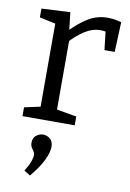

<svg xmlns="http://www.w3.org/2000/svg" viewBox="-90 -592 623 923"><g transform="rotate(10 221.0 -131.0)"><path d="M38 0V-43L126 -62L116 -47V-478L127 -463L38 -482V-525L178 -532L189 -434L178 -438Q223 -485 266 -511Q309 -537 360 -537Q392 -537 427 -527L421 -381H371L359 -486L368 -468Q361 -470 353 -471Q345 -472 337 -472Q297 -472 259.5 -448Q222 -424 188 -386L196 -410V-47L184 -62L293 -43V0ZM123 275 93 256Q112 225 118.5 205.5Q125 186 125 176Q125 165 119.5 157.5Q114 150 108.5 141Q103 132 103 117Q103 94 118.5 82Q134 70 152 70Q170 70 185.5 82.5Q201 95 201 122Q201 148 182.5 187Q164 226 123 275Z"/></g></svg>

Font: Pack4
Style: Regular
Weight: 400
Version: Version 2.002